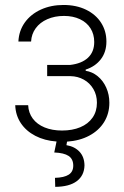

<svg xmlns="http://www.w3.org/2000/svg" viewBox="-20 -557 497 769"><path d="M228.5 -34.2Q270 -34.2 301.5 -47.4Q333 -60.5 350.6 -85.7Q368.2 -110.8 368.2 -145.5Q368.2 -176.3 354 -200.4Q339.8 -224.6 315.7 -238Q291.5 -251.5 262.7 -252H168.9V-296.9H260.7Q307.1 -302.2 332.3 -325.7Q357.4 -349.1 357.4 -388.7Q357.4 -419.9 342.5 -443.6Q327.6 -467.3 300 -480.2Q272.5 -493.2 236.3 -493.2Q199.2 -493.2 169.7 -480.2Q140.1 -467.3 123 -443.8Q106 -420.4 104.5 -390.6H53.7Q55.7 -433.6 79.3 -466.8Q103 -500 143.6 -518.6Q184.1 -537.1 234.4 -537.1Q285.6 -537.1 324.7 -518.1Q363.8 -499 385 -465.8Q406.2 -432.6 406.2 -390.6Q406.2 -348.6 383.8 -319.6Q361.3 -290.5 323.2 -278.3V-273.4Q349.6 -269.5 371.3 -251.7Q393.1 -233.9 405.5 -206.1Q418 -178.2 418 -145.5Q418 -102.1 397 -68.1Q376 -34.2 337.6 -13.7Q299.3 6.8 248.5 10.3L246.1 24.4Q278.8 29.8 298.3 50.5Q317.9 71.3 318.4 105.5Q317.4 146 287.6 168.5Q257.8 190.9 201.2 191.4L200.2 155.3Q236.8 154.3 255.1 142.6Q273.4 130.9 273.4 106.4Q273.4 80.1 254.9 67.6Q236.3 55.2 197.3 53.7L206.5 9.8Q158.7 6.3 121.6 -12.9Q84.5 -32.2 63.5 -63.7Q42.5 -95.2 41 -135.7H92.8Q94.2 -105 111.3 -82Q128.4 -59.1 158.7 -46.6Q189 -34.2 228.5 -34.2Z"/></svg>

Font: Pretendard GOV ExtraLight
Style: Regular
Weight: 200
Designer: Base glyphs from Inter by Rasmus Andersson; Hangeul glyphs from Noto Sans CJK(Source Han Sans) by Jang Soo-young and Kan
Foundry: Kil Hyung-jin
Version: Version 1.309